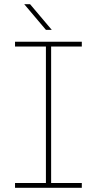

<svg xmlns="http://www.w3.org/2000/svg" viewBox="-20 -900 464 920"><path d="M52 0V-23H200V-677H52V-700H372V-677H225V-23H372V0ZM200 -757 96 -880H124L228 -757Z"/></svg>

Font: MuseoModerno SemiBold Thin
Style: Regular
Weight: 250
Version: Version 1.001